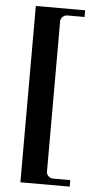

<svg xmlns="http://www.w3.org/2000/svg" viewBox="-57 -697 460 892"><g transform="rotate(5 173.0 -251.0)"><path d="M303.2 160.2V129.9H222.2Q210.9 129.9 201.4 121.1Q191.9 112.3 191.9 101.1V-602.1Q191.9 -613.3 201.4 -622.1Q210.9 -630.9 222.2 -630.9H303.2V-662.1H73.2V154.8V160.2Z"/></g></svg>

Font: Galatia SIL
Style: Bold
Weight: 700
Designer: Development by SIL's NRSI team
Version: Version 2.1